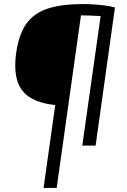

<svg xmlns="http://www.w3.org/2000/svg" viewBox="-20 -722 630 952"><path d="M393 -702Q427 -702 471.5 -698Q516 -694 550 -685L539 -635Q516 -640 485 -642Q454 -644 424.5 -645Q395 -646 374 -646L266 -200Q182 -207 132.5 -236.5Q83 -266 66 -321Q49 -376 60 -458Q73 -551 110.5 -604Q148 -657 217 -679.5Q286 -702 393 -702ZM387 -685 261 210H196L322 -685ZM550 -685 454 0H388L485 -685Z"/></svg>

Font: Exo 2
Style: Italic
Weight: 400
Italic angle: -8°
Designer: Natanael Gama
Foundry: Natanael Gama
Version: Version 2.010